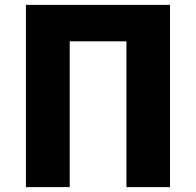

<svg xmlns="http://www.w3.org/2000/svg" viewBox="-20 -765 802 785"><path d="M86 0H265V-596H497V0H675V-745H86Z"/></svg>

Font: Noto Sans HK Black
Style: Regular
Weight: 900
Designer: Ryoko NISHIZUKA 西塚涼子 (kana, bopomofo & ideographs); Paul D. Hunt (Latin, Greek & Cyrillic); Sandoll Communications 산돌커뮤니
Foundry: Adobe
Version: Version 2.004;hotconv 1.0.118;makeotfexe 2.5.65603